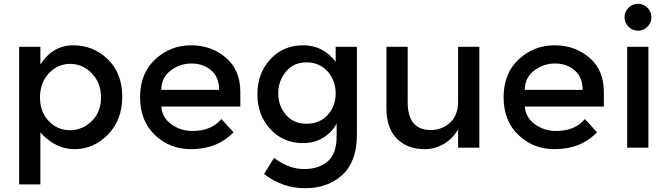

<svg xmlns="http://www.w3.org/2000/svg" viewBox="-20 -779 3522 1013"><path d="M193 -80V194H81V-532H193V-439Q259 -540 366 -540Q473 -540 549 -466Q625 -392 625 -269Q625 -146 549.5 -69Q474 8 373.5 8Q273 8 193 -80ZM191 -265Q191 -189 237 -140.5Q283 -92 349 -92Q415 -92 464 -140Q513 -188 513 -264.5Q513 -341 465 -391.5Q417 -442 350 -442Q283 -442 237 -391.5Q191 -341 191 -265Z M1248 -217H831Q835 -159 884 -123.5Q933 -88 996 -88Q1096 -88 1148 -151L1212 -81Q1126 8 988 8Q876 8 797.5 -66.5Q719 -141 719 -266.5Q719 -392 799 -466Q879 -540 987.5 -540Q1096 -540 1172 -474.5Q1248 -409 1248 -294ZM831 -305H1136Q1136 -372 1094 -408Q1052 -444 990.5 -444Q929 -444 880 -406.5Q831 -369 831 -305Z M1863 -532V-68Q1863 73 1786.5 143.5Q1710 214 1590 214Q1470 214 1373 139L1426 54Q1504 113 1583.5 113Q1663 113 1709.5 72Q1756 31 1756 -59V-127Q1731 -80 1684.5 -52Q1638 -24 1580 -24Q1474 -24 1406 -98Q1338 -172 1338 -282Q1338 -392 1406 -466Q1474 -540 1579.5 -540Q1685 -540 1751 -453V-532ZM1448 -286.5Q1448 -221 1488.5 -173.5Q1529 -126 1597.5 -126Q1666 -126 1708.5 -172Q1751 -218 1751 -286.5Q1751 -355 1708 -402.5Q1665 -450 1597 -450Q1529 -450 1488.5 -401Q1448 -352 1448 -286.5Z M2397 -244V-532H2509V0H2397V-97Q2370 -48 2322.5 -20Q2275 8 2220 8Q2130 8 2074.5 -47Q2019 -102 2019 -206V-532H2131V-240Q2131 -93 2253 -93Q2311 -93 2354 -131.5Q2397 -170 2397 -244Z M3166 -217H2749Q2753 -159 2802 -123.5Q2851 -88 2914 -88Q3014 -88 3066 -151L3130 -81Q3044 8 2906 8Q2794 8 2715.5 -66.5Q2637 -141 2637 -266.5Q2637 -392 2717 -466Q2797 -540 2905.5 -540Q3014 -540 3090 -474.5Q3166 -409 3166 -294ZM2749 -305H3054Q3054 -372 3012 -408Q2970 -444 2908.5 -444Q2847 -444 2798 -406.5Q2749 -369 2749 -305Z M3401 0H3289V-532H3401ZM3296 -638Q3275 -659 3275 -688Q3275 -717 3296 -738Q3317 -759 3346 -759Q3375 -759 3396 -738Q3417 -717 3417 -688Q3417 -659 3396 -638Q3375 -617 3346 -617Q3317 -617 3296 -638Z"/></svg>

Font: Montreal
Style: Regular
Weight: 400
Designer: Julieta Ulanovsky, usr_local_share
Foundry: Julieta Ulanovsky, usr_local_share
Version: Version 2.001